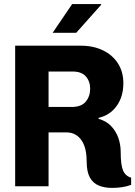

<svg xmlns="http://www.w3.org/2000/svg" viewBox="-20 -909 660 937"><path d="M527 8Q490 8 462 -3.5Q434 -15 418.5 -43Q403 -71 403 -121Q403 -151 397.5 -176.5Q392 -202 380 -221Q368 -240 349 -251.5Q330 -263 303 -263H217V0H54V-686H375Q436 -686 483 -663Q530 -640 556 -599Q582 -558 582 -503Q582 -437 549 -391.5Q516 -346 461 -334V-329Q498 -319 522 -294Q546 -269 557.5 -236Q569 -203 569 -168Q569 -104 580.5 -77Q592 -50 620 -42V-7Q600 1 575.5 4.5Q551 8 527 8ZM217 -387H330Q377 -387 398.5 -413Q420 -439 420 -476Q420 -512 399 -536Q378 -560 334 -560H217ZM237 -749 332 -889H473L474 -886L352 -749Z"/></svg>

Font: Chivo Mono Medium
Style: Bold
Weight: 700
Monospace: yes
Version: Version 1.008